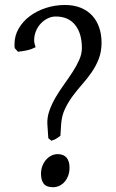

<svg xmlns="http://www.w3.org/2000/svg" viewBox="-20 -743 473 782"><path d="M393.6 -568.8Q393.6 -532.2 382.1 -502.9Q370.6 -473.6 353 -448.2Q335.4 -422.9 314.9 -399.7Q294.4 -376.5 276.1 -351.8Q257.8 -327.1 244.6 -299.3Q231.4 -271.5 229 -236.8L226.1 -189.9Q216.8 -183.1 209.7 -178.5Q202.6 -173.8 189 -169.9L176.8 -180.2L172.9 -236.8Q171.4 -264.6 181.2 -292.2Q190.9 -319.8 206.5 -346.4Q222.2 -373 241 -399.2Q259.8 -425.3 275.9 -450.2Q292 -475.1 302.7 -499.3Q313.5 -523.4 313.5 -546.9Q313.5 -607.4 285.9 -641.6Q258.3 -675.8 207 -675.8Q189.5 -675.8 173.6 -667.7Q157.7 -659.7 145.5 -646.5Q133.3 -633.3 126.2 -615.7Q119.1 -598.1 119.1 -579.1Q119.1 -572.3 120.8 -564.9Q122.6 -557.6 125 -550.8Q109.4 -542.5 92.3 -538.6Q75.2 -534.7 53.2 -532.2L40 -546.9Q39.1 -550.8 39.1 -554.7V-563Q39.1 -597.2 55.9 -626.5Q72.8 -655.8 101.3 -677.2Q129.9 -698.7 167 -710.7Q204.1 -722.7 245.1 -722.7Q280.8 -722.7 308.6 -711.4Q336.4 -700.2 355.2 -679.9Q374 -659.7 383.8 -631.3Q393.6 -603 393.6 -568.8ZM263.2 -60.1Q263.2 -43 258.1 -28.6Q252.9 -14.2 243.9 -3.4Q234.9 7.3 222.4 13.4Q210 19.5 195.8 19.5Q169.4 19.5 158.2 5.4Q147 -8.8 147 -35.2Q147 -51.8 152.3 -66.2Q157.7 -80.6 167 -91.6Q176.3 -102.5 188.7 -108.9Q201.2 -115.2 214.8 -115.2Q239.3 -115.2 251.2 -100.8Q263.2 -86.4 263.2 -60.1Z"/></svg>

Font: Gentium Kaktovik
Style: Regular
Weight: 400
Designer: J. Victor Gaultney and Annie Olsen
Foundry: SIL International
Version: Version 1.102; 2013; Maintenance release